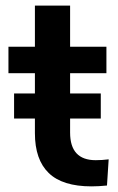

<svg xmlns="http://www.w3.org/2000/svg" viewBox="-20 -655 419 682"><path d="M366 -89 360 4Q330 7 305 7Q202 7 153 -40.5Q104 -88 104 -182V-234H30V-323H104V-395H10V-489H104V-635H229V-489H358V-395H229V-323H338V-234H229V-184Q229 -86 320 -86Q342 -86 366 -89Z"/></svg>

Font: wassup Sans
Style: Bold
Weight: 700
Version: Version 2.001